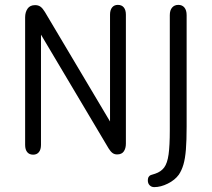

<svg xmlns="http://www.w3.org/2000/svg" viewBox="-20 -625 871 787"><path d="M431 -127 164 -576Q155 -591 146 -597.5Q137 -604 124 -604Q103 -604 93 -589.5Q83 -575 83 -554V-31Q83 -12 91.5 -1.5Q100 9 116 9Q131 9 139.5 -1.5Q148 -12 148 -31V-483L425 -17Q433 -4 441 2Q449 8 460 8Q479 8 487.5 -4.5Q496 -17 496 -36V-565Q496 -584 487.5 -594.5Q479 -605 463 -605Q448 -605 439.5 -594.5Q431 -584 431 -565ZM745 -563Q745 -583 736 -594Q727 -605 711 -605Q695 -605 685.5 -594Q676 -583 676 -563V-91Q676 -28 671 8Q666 44 653 61.5Q640 79 616 87Q603 91 598.5 92.5Q594 94 591 98Q586 103 586 115Q586 127 593.5 134.5Q601 142 612 142Q639 142 668 127.5Q697 113 713 91Q725 73 732 49Q739 25 742 -12Q745 -49 745 -106Z"/></svg>

Font: Beiruti
Style: Regular
Weight: 400
Designer: Arlette Boutros
Foundry: Boutros
Version: Version 1.41